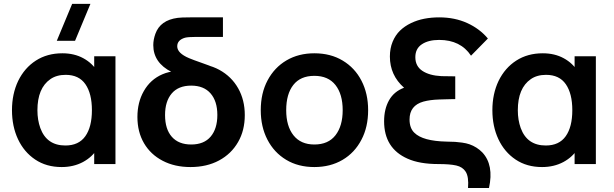

<svg xmlns="http://www.w3.org/2000/svg" viewBox="-20 -822 3076 962"><path d="M433 -802.5 356 -617.5H264.5L341.5 -802.5ZM289 15Q212.5 15 156.5 -22.5Q100.5 -60 70.2 -124.5Q40 -189 40 -270Q40 -351.5 71 -416.5Q103 -482 159.8 -518.5Q216.5 -555 292.5 -555Q352 -555 397.5 -530.2Q443 -505.5 470.5 -461L452 -435.5V-540H558.5V0H452V-105.5L470.5 -80.5Q443 -35.5 395.8 -10.2Q348.5 15 289 15ZM307.5 -93Q374.5 -93 407.5 -139.5Q440.5 -186 440.5 -270Q440.5 -353 408 -400Q375.5 -447 309 -447Q263.5 -447 232.5 -425.5Q167.5 -380.5 167.5 -269.5Q167.5 -221 182 -180.5Q214 -93 307.5 -93Z M934.5 15Q855 15 795 -16.5Q734.5 -48 701.5 -104.5Q668.5 -161 668.5 -236Q668.5 -309.5 700.5 -365.5Q733.5 -424 794.2 -450Q855 -476 937 -461V-505Q1018.5 -505 1079 -472Q1140 -438.5 1173.2 -379.8Q1206.5 -321 1206.5 -245.5Q1206.5 -168.5 1173 -110.5Q1139 -51 1077.5 -18Q1016 15 934.5 15ZM938 -98Q1002 -98 1035.5 -137.5Q1069 -177 1069 -246Q1069 -315 1035 -354Q1001 -393 938 -393Q874 -393 840.5 -353.8Q807 -314.5 807 -245.5Q807 -175 841 -136.5Q875 -98 938 -98ZM1055.5 -482.5 1011.5 -404Q1009.5 -404.5 985 -411Q960.5 -417.5 954 -419.5Q947.5 -421.5 926.8 -427.8Q906 -434 895 -438Q884 -442 868.2 -448.5Q852.5 -455 839.5 -461.5Q748 -508 748 -596Q748 -623 758.5 -652.5Q783 -721 870 -732.5Q887.5 -735 933.5 -735H1097V-637H961Q922.5 -637 907 -633Q868 -621.5 868 -590Q868 -555.5 927.5 -530.5Q949 -521.5 989.2 -507.5Q1029.5 -493.5 1055.5 -482.5Z M1555 15Q1474 15 1413.5 -21.5Q1353 -58 1319.8 -122.5Q1286.5 -187 1286.5 -270Q1286.5 -355 1320.5 -419Q1355 -484 1415.5 -519.5Q1476 -555 1555 -555Q1636.5 -555 1697 -518.5Q1758 -482 1791.2 -417.5Q1824.5 -353 1824.5 -270Q1824.5 -185.5 1791 -122Q1757 -56.5 1696 -20.8Q1635 15 1555 15ZM1555 -98Q1625 -98 1661 -144.5Q1697 -191 1697 -270Q1697 -350 1660.8 -396Q1624.5 -442 1555 -442Q1485.5 -442 1449.8 -396.5Q1414 -351 1414 -270Q1414 -190 1450.5 -144Q1487 -98 1555 -98Z M2430 120H2325Q2329.5 63 2313 38Q2298 14.5 2266.2 7.2Q2234.5 0 2177 0Q2082 0 2022 -27Q1904.5 -79 1904.5 -214.5Q1904.5 -275.5 1929.2 -319.5Q1954 -363.5 2004.5 -382.5Q1933.5 -445 1933.5 -539Q1933.5 -579.5 1947.2 -612.8Q1961 -646 1984.2 -668.5Q2007.5 -691 2039.2 -706.2Q2071 -721.5 2106.2 -728.2Q2141.5 -735 2180.5 -735Q2258.5 -735 2321 -706.5Q2383.5 -678 2424.5 -629L2340 -543Q2287.5 -622 2180.5 -622Q2126.5 -622 2093.8 -600.2Q2061 -578.5 2061 -535.5Q2061 -490.5 2096.2 -467Q2131.5 -443.5 2191.5 -440.5Q2212 -439.5 2261 -439.5V-325.5Q2254 -325.5 2243.8 -325.2Q2233.5 -325 2215.2 -324.5Q2197 -324 2180.5 -323.5Q2134.5 -322 2101.5 -313Q2032 -293.5 2032 -223.5Q2032 -180 2056 -157Q2098 -115 2217.5 -112.5Q2247 -112 2260.2 -111.2Q2273.5 -110.5 2295 -107.5Q2316.5 -104.5 2332.5 -99Q2369.5 -86 2396.5 -58.5Q2455.5 4.5 2430 120Z M2696 15Q2619.5 15 2563.5 -22.5Q2507.5 -60 2477.2 -124.5Q2447 -189 2447 -270Q2447 -351.5 2478 -416.5Q2510 -482 2566.8 -518.5Q2623.5 -555 2699.5 -555Q2759 -555 2804.5 -530.2Q2850 -505.5 2877.5 -461L2859 -435.5V-540H2965.5V0H2859V-105.5L2877.5 -80.5Q2850 -35.5 2802.8 -10.2Q2755.5 15 2696 15ZM2714.5 -93Q2781.5 -93 2814.5 -139.5Q2847.5 -186 2847.5 -270Q2847.5 -353 2815 -400Q2782.5 -447 2716 -447Q2670.5 -447 2639.5 -425.5Q2574.5 -380.5 2574.5 -269.5Q2574.5 -221 2589 -180.5Q2621 -93 2714.5 -93Z"/></svg>

Font: Vortex Mix
Style: Bold
Weight: 700
Designer: Mikhail Sharanda
Foundry: Mikhail Sharanda
Version: Version 4.504;Glyphs 3.1.2 (3151)